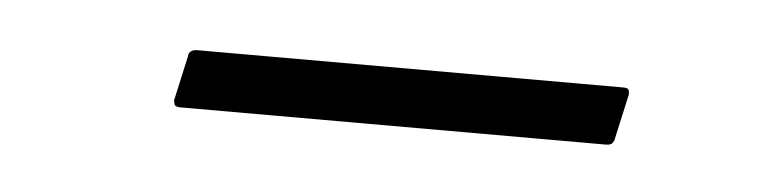

<svg xmlns="http://www.w3.org/2000/svg" viewBox="-22 -337 463 115"><g transform="rotate(5 209.0 -279.5)"><path d="M87 -262Q84 -262 83.5 -263.5Q83 -265 83 -266L89 -293Q89 -295 90.5 -296Q92 -297 94 -297H350Q353 -297 353.5 -296Q354 -295 354 -293L348 -266Q348 -265 347 -263.5Q346 -262 343 -262Z"/></g></svg>

Font: Glory ExtraLight
Style: Italic
Weight: 250
Italic angle: -12°
Version: Version 1.011